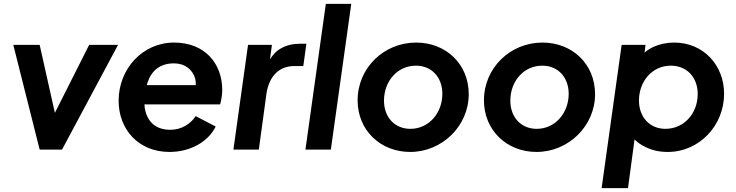

<svg xmlns="http://www.w3.org/2000/svg" viewBox="-20 -777 3820 997"><path d="M302 0 593 -544H443L265 -191L186 -544H49L186 0Z M860 12C970 12 1062 -42 1100 -120L996 -174C969 -133 923 -103 863 -103C810 -103 768 -125 747 -168C737 -187 731 -210 730 -235H1123C1130 -260 1134 -286 1134 -310C1134 -447 1044 -556 884 -556C720 -556 596 -419 596 -254C596 -104 700 12 860 12ZM742 -335C743 -339 744 -343 746 -348C766 -409 810 -448 883 -448C939 -448 978 -418 993 -371C996 -360 997 -348 997 -335Z M1324 0 1364 -293C1379 -386 1433 -434 1508 -434H1555L1571 -550H1539C1501 -550 1468 -542 1439 -526C1417 -514 1398 -495 1382 -469L1392 -544H1268L1192 0Z M1698 0 1804 -757H1672L1566 0Z M2110 12C2275 12 2414 -122 2414 -288C2414 -445 2295 -556 2141 -556C1973 -556 1837 -424 1837 -256C1837 -100 1956 12 2110 12ZM2111 -108C2029 -108 1974 -169 1974 -254C1974 -355 2043 -436 2140 -436C2222 -436 2277 -375 2277 -290C2277 -190 2207 -108 2111 -108Z M2766 12C2931 12 3070 -122 3070 -288C3070 -445 2951 -556 2797 -556C2629 -556 2493 -424 2493 -256C2493 -100 2612 12 2766 12ZM2767 -108C2685 -108 2630 -169 2630 -254C2630 -355 2699 -436 2796 -436C2878 -436 2933 -375 2933 -290C2933 -190 2863 -108 2767 -108Z M3241 200 3275 -53C3290 -37 3310 -24 3333 -13C3367 4 3405 12 3448 12C3610 12 3740 -124 3740 -290C3740 -439 3632 -556 3481 -556C3441 -556 3405 -548 3372 -533C3355 -525 3340 -515 3327 -504L3332 -544H3208L3104 200ZM3435 -108C3355 -108 3298 -168 3298 -255C3298 -355 3367 -436 3463 -436C3548 -436 3603 -374 3603 -289C3603 -189 3533 -108 3435 -108Z"/></svg>

Font: Plus Jakarta Sans
Style: Bold Italic
Weight: 700
Italic angle: -8°
Designer: Gumpita Rahayu
Foundry: Tokotype
Version: Version 2.071;gftools[0.9.30]